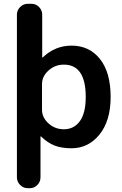

<svg xmlns="http://www.w3.org/2000/svg" viewBox="-20 -770 641 1010"><path d="M201 -328V-192Q201 -152 235 -121Q269 -90 316 -90Q369 -90 400 -132.5Q431 -175 431 -260Q431 -430 316 -430Q269 -430 235 -399Q201 -368 201 -328ZM126 220Q103 220 86 203Q69 186 69 163V-693Q69 -716 86 -733Q103 -750 126 -750H146Q169 -750 185.5 -733Q202 -716 202 -693V-468Q202 -467 203 -467Q204 -467 205 -468Q270 -530 356 -530Q450 -530 506 -459.5Q562 -389 562 -260Q562 -135 503.5 -62.5Q445 10 356 10Q305 10 268 -4Q231 -18 196 -52Q195 -53 194 -53Q193 -53 193 -52V163Q193 186 176.5 203Q160 220 137 220Z"/></svg>

Font: Rounded Mplus 1c Bold
Style: Bold
Weight: 700
Version: Version 1.059.20150529